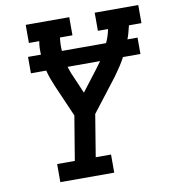

<svg xmlns="http://www.w3.org/2000/svg" viewBox="-82 -806 783 877"><g transform="rotate(-10 309.0 -367.5)"><path d="M127 0V-84H209L243 -289L179 -436Q171 -455 164 -474Q157 -493 152 -513H81V-589H141Q140 -604 140.5 -619.5Q141 -635 144 -651H96V-735H298V-651H240Q238 -635 237.5 -619.5Q237 -604 238 -589H443Q450 -604 455 -619.5Q460 -635 463 -651H416V-735H618V-651H560Q556 -635 552 -619.5Q548 -604 542 -589H589V-513H508Q498 -494 486 -475.5Q474 -457 461 -439Q461 -439 461 -439Q461 -439 461 -439L460 -438Q458 -435 456.5 -432.5Q455 -430 453 -428L338 -279L306 -84H377V0ZM304 -384 377 -479Q383 -487 389.5 -496Q396 -505 402 -513H251Q255 -502 258.5 -491Q262 -480 267 -470Z"/></g></svg>

Font: Iosevka Curly Slab MdEx
Style: Italic
Weight: 500
Width: 7
Italic angle: -9°
Monospace: yes
Designer: Belleve Invis
Foundry: Belleve Invis
Version: Version 11.0.0; ttfautohint (v1.8.3)